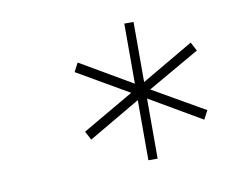

<svg xmlns="http://www.w3.org/2000/svg" viewBox="-44 -774 433 368"><g transform="rotate(-10 173.0 -590.0)"><path d="M236 -457H218V-574L117 -515L108 -532L208 -590L108 -648L117 -665L218 -606V-723H236V-606L337 -665L346 -648L245 -590L346 -532L337 -515L236 -574Z"/></g></svg>

Font: Argentum Sans Thin
Style: Italic
Weight: 100
Italic angle: -11°
Designer: Julieta Ulanovsky (font), Cristiano Sobral (main changes and remaster)
Foundry: Julieta Ulanovsky (font), Cristiano Sobral (main changes and remaster)
Version: Version 2.007;June 15, 2022;FontCreator 14.0.0.2814 64-bit; 